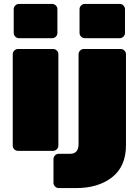

<svg xmlns="http://www.w3.org/2000/svg" viewBox="-20 -770 708 980"><path d="M246 -575H77Q66 -575 58 -583Q50 -591 50 -602V-723Q50 -734 58 -742Q66 -750 77 -750H246Q257 -750 265 -742Q273 -734 273 -723V-602Q273 -591 265 -583Q257 -575 246 -575ZM45 -27V-493Q45 -504 53 -512Q61 -520 72 -520H251Q262 -520 270 -512Q278 -504 278 -493V-27Q278 -16 270 -8Q262 0 251 0H72Q61 0 53 -8Q45 -16 45 -27ZM591 -575H413Q402 -575 394 -583Q386 -591 386 -602V-723Q386 -734 394 -742Q402 -750 413 -750H591Q602 -750 610 -742Q618 -734 618 -723V-602Q618 -591 610 -583Q602 -575 591 -575ZM253 163V42Q253 31 261 23Q269 15 280 15H338Q381 15 381 -35V-493Q381 -504 389 -512Q397 -520 408 -520H596Q607 -520 615 -512Q623 -504 623 -493V-29Q623 79 552.5 134.5Q482 190 368 190H280Q269 190 261 182Q253 174 253 163Z"/></svg>

Font: Rubik
Style: Regular
Weight: 900
Designer: Hubert & Fischer
Foundry: Hubert & Fischer
Version: Version 1.100